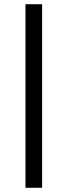

<svg xmlns="http://www.w3.org/2000/svg" viewBox="-20 -770 320 912"><path d="M101 -750H180V122H101Z"/></svg>

Font: Karla
Style: Regular
Weight: 400
Designer: Jonathan Pinhorn
Version: Version 1.000